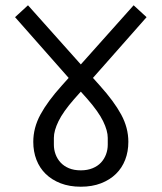

<svg xmlns="http://www.w3.org/2000/svg" viewBox="-20 -702 612 727"><path d="M286 5Q243 5 209.5 -8Q176 -21 153 -43.5Q130 -66 118 -97Q106 -128 106 -165Q106 -218 133 -268Q160 -318 214 -378L240 -407L37 -637L86 -682L286 -458L486 -682L535 -637L332 -407L358 -378Q412 -318 439 -268Q466 -218 466 -165Q466 -128 454 -97Q442 -66 419 -43.5Q396 -21 362.5 -8Q329 5 286 5ZM184 -154Q184 -135 190.5 -117.5Q197 -100 209.5 -86.5Q222 -73 241 -65Q260 -57 286 -57Q311 -57 330.5 -65Q350 -73 362.5 -86.5Q375 -100 381.5 -117.5Q388 -135 388 -154V-180Q388 -207 370.5 -243Q353 -279 311 -327L286 -355L261 -327Q219 -279 201.5 -243Q184 -207 184 -180Z"/></svg>

Font: IBM Plex Sans Devanagari
Style: Regular
Weight: 400
Designer: Mike Abbink, Paul van der Laan, Pieter van Rosmalen, Erin McLaughlin
Foundry: Bold Monday
Version: Version 1.1